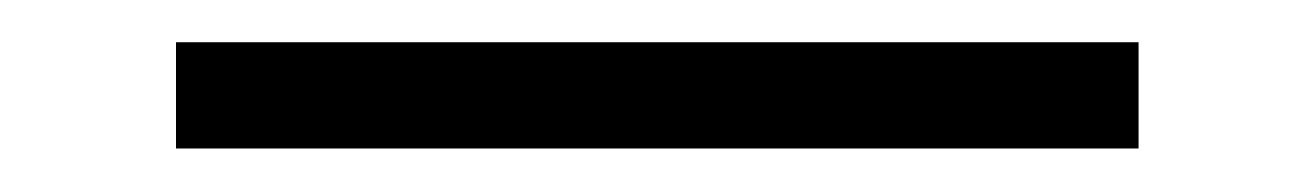

<svg xmlns="http://www.w3.org/2000/svg" viewBox="-20 -301 616 90"><path d="M62.5 -231.4V-281.2H513.7V-231.4Z"/></svg>

Font: Kay Pho Du
Style: Regular
Weight: 400
Designer: Victor Gaultney, Khu Oo Reh
Foundry: SIL International
Version: Version 3.000